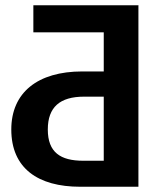

<svg xmlns="http://www.w3.org/2000/svg" viewBox="-20 -711 628 731"><path d="M508 -691H107V-588H375V-439H293C124 -439 23 -359 23 -218C23 -70 125 0 285 0H507V-690ZM297 -99C210 -99 162 -131 162 -218C162 -303 208 -343 300 -343H375V-99Z"/></svg>

Font: Fira Sans Medium
Style: Regular
Weight: 500
Designer: Carrois Corporate & Edenspiekermann AG
Foundry: Carrois Corporate GbR & Edenspiekermann AG
Version: Version 4.203